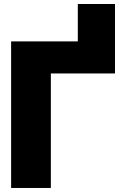

<svg xmlns="http://www.w3.org/2000/svg" viewBox="-20 -933 606 953"><path d="M35.2 0V-727.5H366.2V-913.1H550.8V-568.4H232.4V0Z"/></svg>

Font: Inter Tight Black
Style: Regular
Weight: 900
Designer: Rasmus Andersson
Foundry: rsms
Version: Version 3.004; ttfautohint (v1.8.4.7-5d5b)